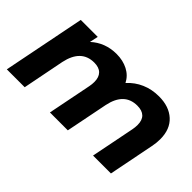

<svg xmlns="http://www.w3.org/2000/svg" viewBox="-68 -865 1184 1184"><g transform="rotate(45 524.5 -273.0)"><path d="M993 -364Q993 -332 986 -298L927 0H771L828 -287Q832 -307 832 -328Q832 -369 810.5 -390Q789 -411 747 -411Q634 -411 606 -276L551 0H395L452 -287Q456 -307 456 -327Q456 -368 434.5 -389.5Q413 -411 371 -411Q258 -411 229 -274L175 0H19L126 -538H274L262 -482Q332 -546 431 -546Q487 -546 530.5 -523.5Q574 -501 596 -458Q635 -501 687 -523.5Q739 -546 801 -546Q889 -546 941 -498.5Q993 -451 993 -364Z"/></g></svg>

Font: Idrija
Style: Bold Italic
Weight: 700
Italic angle: -11.3°
Designer: Julieta Ulanovsky
Foundry: Julieta Ulanovsky
Version: Version 7.200